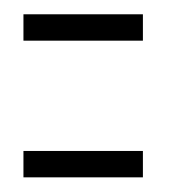

<svg xmlns="http://www.w3.org/2000/svg" viewBox="-20 -374 234 262"><path d="M12 -318.5H175V-354.5H12ZM12 -132H175V-168H12Z"/></svg>

Font: Anybody ExtraCondensed Light
Style: Regular
Weight: 300
Width: 2
Version: Version 1.113;gftools[0.9.25]